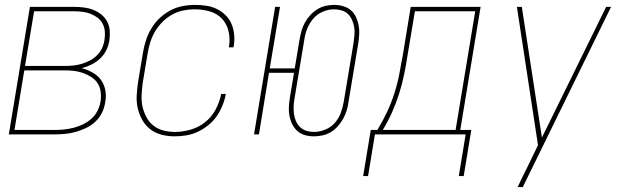

<svg xmlns="http://www.w3.org/2000/svg" viewBox="-20 -548 2540 783"><path d="M16 0 102 -520H282Q302 -520 322 -517.5Q342 -515 360 -508Q378 -501 393 -489Q408 -477 417 -460Q426 -443 427.5 -423Q429 -403 426 -383Q423 -363 413.5 -343.5Q404 -324 388 -309Q372 -294 352.5 -284.5Q333 -275 313 -270Q336 -264 357 -252.5Q378 -241 391.5 -222.5Q405 -204 409.5 -180Q414 -156 409 -131Q406 -109 396 -88.5Q386 -68 369 -52Q352 -36 331 -26Q310 -16 288.5 -10Q267 -4 245.5 -2Q224 0 203 0ZM82 -279H246Q263 -279 280.5 -281Q298 -283 314.5 -288Q331 -293 347 -301.5Q363 -310 376 -323Q389 -336 396.5 -352.5Q404 -369 406 -385Q409 -403 407.5 -420Q406 -437 398.5 -451.5Q391 -466 377.5 -476Q364 -486 348.5 -492Q333 -498 316 -500Q299 -502 282 -502H119ZM39 -18H203Q222 -18 241.5 -20Q261 -22 280.5 -27Q300 -32 318.5 -41Q337 -50 352.5 -63.5Q368 -77 377.5 -96Q387 -115 390 -134Q393 -154 390.5 -173.5Q388 -193 378 -208.5Q368 -224 352 -234Q336 -244 318 -250.5Q300 -257 281 -259Q262 -261 242 -261H79Z M692 8Q665 8 639.5 1.5Q614 -5 594 -20Q574 -35 561 -57.5Q548 -80 542 -105.5Q536 -131 537.5 -158.5Q539 -186 543 -213L563 -333Q567 -358 575 -383Q583 -408 597 -431.5Q611 -455 631 -474Q651 -493 674.5 -505.5Q698 -518 724 -523Q750 -528 776 -528Q799 -528 822 -524.5Q845 -521 865 -511Q885 -501 900.5 -485.5Q916 -470 924.5 -449.5Q933 -429 935 -406Q937 -383 933 -359L932 -355H913L914 -359Q919 -390 912 -420.5Q905 -451 885 -472Q865 -493 835.5 -501.5Q806 -510 774 -510Q751 -510 728 -505.5Q705 -501 683 -489Q661 -477 643 -459Q625 -441 612.5 -420Q600 -399 593 -376Q586 -353 582 -330L562 -210Q559 -186 557.5 -161.5Q556 -137 561 -114Q566 -91 577 -70.5Q588 -50 605.5 -36Q623 -22 646 -16Q669 -10 694 -10Q725 -10 758 -19.5Q791 -29 817.5 -50.5Q844 -72 860 -102.5Q876 -133 882 -165H901Q897 -142 887.5 -118.5Q878 -95 864 -74.5Q850 -54 829.5 -37.5Q809 -21 786.5 -10.5Q764 0 740 4Q716 8 692 8Z M1260 8Q1241 8 1223.5 3Q1206 -2 1193 -13.5Q1180 -25 1172 -41Q1164 -57 1160.5 -75Q1157 -93 1158 -111.5Q1159 -130 1162 -149L1179 -251H1077L1036 0H1016L1102 -520H1122L1080 -269H1182L1202 -389Q1205 -406 1210 -423.5Q1215 -441 1224 -457Q1233 -473 1246 -487Q1259 -501 1274.5 -510.5Q1290 -520 1307.5 -524Q1325 -528 1342 -528Q1361 -528 1379 -523Q1397 -518 1410.5 -506.5Q1424 -495 1431.5 -479Q1439 -463 1442.5 -445Q1446 -427 1445 -408.5Q1444 -390 1441 -371L1401 -131Q1399 -114 1393.5 -96.5Q1388 -79 1379 -63Q1370 -47 1357.5 -33Q1345 -19 1329.5 -9.5Q1314 0 1296 4Q1278 8 1260 8ZM1260 -10Q1283 -10 1306.5 -19.5Q1330 -29 1346 -47.5Q1362 -66 1370 -88.5Q1378 -111 1382 -134L1422 -374Q1424 -390 1425.5 -406Q1427 -422 1424.5 -437Q1422 -452 1416 -466Q1410 -480 1399.5 -490.5Q1389 -501 1373.5 -505.5Q1358 -510 1342 -510Q1320 -510 1297 -500.5Q1274 -491 1258 -472.5Q1242 -454 1233 -431.5Q1224 -409 1221 -386L1181 -146Q1178 -130 1177.5 -114Q1177 -98 1179 -83Q1181 -68 1187 -54Q1193 -40 1204 -29.5Q1215 -19 1229.5 -14.5Q1244 -10 1260 -10Z M1461 170 1492 -18H1519Q1541 -54 1558.5 -91.5Q1576 -129 1588.5 -168Q1601 -207 1608.5 -246.5Q1616 -286 1623 -325L1655 -520H1940L1857 -18H1902L1871 170H1851L1879 0H1509L1481 170ZM1541 -18H1838L1918 -502H1672L1642 -322Q1636 -283 1628 -244Q1620 -205 1608 -167Q1596 -129 1579.5 -91.5Q1563 -54 1541 -18Z M2091 215Q2099 197 2108 179Q2117 161 2126 143L2174 44L2088 -520H2108L2190 13L2452 -520H2472L2112 215Z"/></svg>

Font: Iosevka Thin Oblique
Style: Regular
Weight: 100
Italic angle: -9°
Monospace: yes
Designer: Belleve Invis
Foundry: Belleve Invis
Version: Version 32.5.0; ttfautohint (v1.8.4)